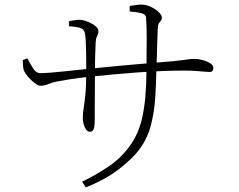

<svg xmlns="http://www.w3.org/2000/svg" viewBox="-20 -776 1040 835"><path d="M544 -726V-750Q557 -752 570 -754Q583 -756 594 -756Q611 -756 627 -750Q643 -744 656 -735Q669 -726 676.5 -716.5Q684 -707 684 -701Q684 -691 680 -686.5Q676 -682 671.5 -675.5Q667 -669 666 -651Q665 -628 664 -593.5Q663 -559 662 -525.5Q661 -492 660 -470Q659 -411 655 -349.5Q651 -288 636 -230.5Q621 -173 586 -126Q559 -89 500 -42.5Q441 4 353 39L337 14Q393 -12 453 -52.5Q513 -93 553 -154Q581 -196 594 -246.5Q607 -297 612 -354Q617 -411 617 -470Q618 -557 618 -613.5Q618 -670 615 -700Q614 -714 594 -719Q574 -724 544 -726ZM280 -684Q291 -686 303.5 -688Q316 -690 326 -690Q337 -690 351 -685.5Q365 -681 378 -674Q391 -667 399.5 -658.5Q408 -650 408 -642Q408 -632 405.5 -626.5Q403 -621 400 -614Q397 -607 396 -591Q396 -582 395 -563.5Q394 -545 393.5 -520Q393 -495 393 -465Q393 -422 392.5 -378.5Q392 -335 392 -302Q392 -269 392 -257Q392 -227 387.5 -215Q383 -203 371 -203Q361 -203 354 -213Q347 -223 343.5 -237Q340 -251 340 -262Q340 -282 343.5 -303.5Q347 -325 351 -361.5Q355 -398 355 -463Q355 -477 355 -501Q355 -525 354.5 -552.5Q354 -580 352.5 -603Q351 -626 348 -636Q344 -650 327 -655Q310 -660 280 -662ZM79 -515 99 -522Q110 -501 123.5 -479.5Q137 -458 155 -458Q172 -458 199.5 -460Q227 -462 258.5 -465.5Q290 -469 319.5 -472Q349 -475 369 -477Q399 -480 434 -483.5Q469 -487 506.5 -490.5Q544 -494 580.5 -497Q617 -500 650 -503Q703 -507 734 -510Q765 -513 781.5 -515.5Q798 -518 807 -519Q816 -520 825 -520Q841 -520 860.5 -515Q880 -510 894 -501Q908 -492 908 -480Q908 -473 904.5 -468Q901 -463 890 -463Q881 -463 867 -464.5Q853 -466 831 -467.5Q809 -469 776 -469Q736 -469 685 -467Q634 -465 578.5 -461Q523 -457 469 -452Q415 -447 368 -442Q321 -437 286 -431.5Q251 -426 225 -421Q206 -417 189 -410Q172 -403 156 -403Q146 -403 131 -414.5Q116 -426 103 -441Q90 -456 85 -467Q81 -475 80 -490.5Q79 -506 79 -515Z"/></svg>

Font: Noto Serif SC
Style: Regular
Weight: 200
Designer: Ryoko NISHIZUKA 西塚涼子 (kana & ideographs); Frank Grießhammer (Latin, Greek & Cyrillic); Wenlong ZHANG 张文龙 (bopomofo); San
Foundry: Adobe
Version: Version 2.001;hotconv 1.1.0;makeotfexe 2.6.0